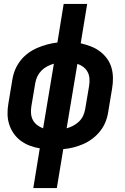

<svg xmlns="http://www.w3.org/2000/svg" viewBox="-20 -755 640 980"><path d="M150 205 183 2Q157 -2 132 -11.5Q107 -21 86 -36.5Q65 -52 50 -73.5Q35 -95 27 -120Q19 -145 18.5 -172.5Q18 -200 23 -228L43 -348Q47 -374 57 -398.5Q67 -423 84 -445Q101 -467 123.5 -483.5Q146 -500 170.5 -510.5Q195 -521 221 -528Q247 -535 273 -538L305 -735H425L392 -534Q418 -528 443 -518.5Q468 -509 489 -493.5Q510 -478 525.5 -457Q541 -436 548.5 -411Q556 -386 556.5 -358Q557 -330 552 -302L532 -182Q528 -156 518 -131.5Q508 -107 491 -85.5Q474 -64 451.5 -47Q429 -30 404.5 -19.5Q380 -9 354.5 -2.5Q329 4 303 6L270 205ZM200 -100 255 -430Q238 -425 221.5 -416.5Q205 -408 192 -395Q179 -382 171 -365.5Q163 -349 160 -331L140 -212Q137 -193 138.5 -175Q140 -157 148 -142Q156 -127 170 -116.5Q184 -106 200 -100ZM320 -100Q338 -105 354 -113.5Q370 -122 383.5 -135Q397 -148 404.5 -164.5Q412 -181 415 -199L435 -318Q438 -337 436.5 -355Q435 -373 427 -388Q419 -403 405 -413.5Q391 -424 375 -429Z"/></svg>

Font: Iosevka Curly Extended
Style: Bold Italic
Weight: 700
Width: 7
Italic angle: -9°
Monospace: yes
Designer: Belleve Invis
Foundry: Belleve Invis
Version: Version 11.1.0; ttfautohint (v1.8.3)